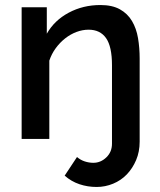

<svg xmlns="http://www.w3.org/2000/svg" viewBox="-20 -552 636 763"><path d="M364 191Q328 191 295.5 180Q263 169 237 146L286 72Q300 84 317 89.5Q334 95 351 95Q380 95 402.5 73.5Q425 52 425 19V-293Q425 -367 401.5 -400.5Q378 -434 332 -434Q308 -434 284 -425Q260 -416 239 -399.5Q218 -383 201.5 -360.5Q185 -338 176 -311V0H66V-523H166V-418Q196 -471 253 -501.5Q310 -532 379 -532Q426 -532 456.5 -515Q487 -498 504.5 -468.5Q522 -439 528.5 -400.5Q535 -362 535 -319V11Q535 51 521 84Q507 117 484 141Q461 165 429.5 178Q398 191 364 191Z"/></svg>

Font: Oxford Sans SemiBold
Style: Regular
Weight: 600
Designer: Matt McInerney, Pablo Impallari, Rodrigo Fuenzalida
Foundry: Matt McInerney, Pablo Impallari, Rodrigo Fuenzalida
Version: Version 3.000g; ttfautohint (v1.5) -l 8 -r 28 -G 28 -x 14 -D